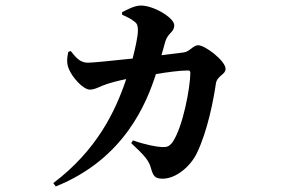

<svg xmlns="http://www.w3.org/2000/svg" viewBox="-20 -611 1040 692"><path d="M566 33C616 33 667 -13 689 -58C729 -140 750 -255 758 -309C762 -339 793 -341 793 -363C793 -391 720 -448 694 -448C676 -448 663 -424 642 -422L562 -412L576 -462C586 -494 608 -494 608 -520C608 -547 534 -591 488 -591C464 -591 438 -576 420 -567V-558C436 -551 453 -543 466 -532C475 -525 477 -517 477 -501C477 -480 468 -439 458 -400C382 -392 314 -385 297 -385C269 -385 254 -403 235 -427L226 -424C221 -400 220 -382 228 -363C239 -334 279 -288 304 -288C324 -288 342 -301 365 -308C383 -314 410 -321 435 -326C395 -207 328 -69 172 49L181 61C430 -39 509 -242 542 -344C584 -351 628 -357 658 -357C663 -357 666 -355 666 -348C666 -300 640 -151 600 -96C590 -84 582 -80 564 -81C544 -82 508 -88 459 -105L453 -95C503 -49 517 -31 524 -5C532 23 538 33 566 33Z"/></svg>

Font: Source Han Serif CN
Style: Bold
Weight: 700
Designer: Ryoko NISHIZUKA 西塚涼子 (kana & ideographs); Frank Grießhammer (Latin, Greek & Cyrillic); Wenlong ZHANG 张文龙 (bopomofo); San
Foundry: Adobe
Version: Version 2.003;hotconv 1.1.1;makeotfexe 2.6.0